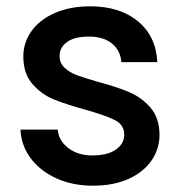

<svg xmlns="http://www.w3.org/2000/svg" viewBox="-20 -580 574 609"><path d="M275 9Q210 9 158.5 -14.5Q107 -38 77 -78.5Q47 -119 45 -169H163Q166 -134 196.5 -110.5Q227 -87 273 -87Q321 -87 347.5 -105.5Q374 -124 374 -153Q374 -184 344.5 -199Q315 -214 251 -232Q189 -249 150 -265Q111 -281 82.5 -314Q54 -347 54 -401Q54 -445 80 -481.5Q106 -518 154.5 -539Q203 -560 266 -560Q360 -560 417.5 -512.5Q475 -465 479 -383H365Q362 -420 335 -442Q308 -464 262 -464Q217 -464 193 -447Q169 -430 169 -402Q169 -380 185 -365Q201 -350 224 -341.5Q247 -333 292 -320Q352 -304 390.5 -287.5Q429 -271 457 -239Q485 -207 486 -154Q486 -107 460 -70Q434 -33 386.5 -12Q339 9 275 9Z"/></svg>

Font: Poppins Cyr Med
Style: Regular
Weight: 500
Designer: Ninad Kale (Devanagari), Jonny Pinhorn (Latin)
Foundry: Indian Type Foundry
Version: 4.004